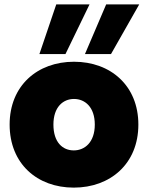

<svg xmlns="http://www.w3.org/2000/svg" viewBox="-20 -850 676 877"><path d="M237 -830 160 -603H279L389 -830ZM465 -830 368 -603H487L616 -830ZM317 7C484 7 612 -102 612 -281C612 -459 485 -568 318 -568C151 -568 24 -459 24 -281C24 -102 150 7 317 7ZM317 -163C266 -163 224 -200 224 -281C224 -361 268 -398 318 -398C368 -398 413 -361 413 -281C413 -200 367 -163 317 -163Z"/></svg>

Font: Poppins STUK1
Style: Regular
Weight: 400
Designer: Jonny Pinhorn (original), Sammy Jo Hughes (modified version)
Foundry: Type Mafia
Version: Version 1.002;hotconv 1.0.109;makeotfexe 2.5.65596